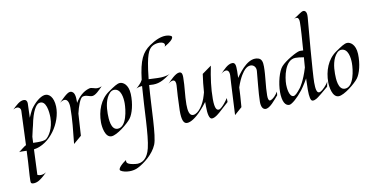

<svg xmlns="http://www.w3.org/2000/svg" viewBox="-108 -1223 3802 1937"><g transform="rotate(-10 1793.0 -254.0)"><path d="M244 254C223 268 203 272 188 272C167 272 154 264 154 264L165 5C332 -17 465 -216 460 -382C456 -481 410 -523 364 -516C319 -509 262 -460 221 -402C221 -402 206 -380 179 -316C182 -389 184 -444 184 -460C184 -491 169 -503 149 -503C106 -503 67 -461 30 -427C45 -436 58 -440 69 -440C92 -440 107 -423 107 -403C107 -382 99 -199 93 -51C67 -38 44 -15 13 7C18 5 29 5 43 5C57 5 73 6 90 6L85 114C80 215 68 321 77 333C85 346 126 346 161 324C161 324 197 303 244 254ZM213 -60C198 -60 183 -61 168 -61L171 -123C184 -186 197 -234 197 -234C226 -384 267 -437 294 -446C372 -470 384 -339 384 -284C384 -167 330 -96 304 -76C287 -63 251 -60 213 -60Z M669 -272C686 -345 714 -425 741 -434C782 -446 809 -419 842 -423C874 -427 911 -466 948 -503C930 -495 916 -492 903 -492C869 -492 847 -511 819 -503C756 -485 709 -438 675 -381V-404C675 -437 674 -503 624 -503C592 -503 530 -434 505 -411C524 -426 541 -433 555 -433C582 -433 600 -405 600 -346C600 -229 587 -111 573 22L655 -48C663 -179 669 -271 669 -271Z M1224 -376C1219 -477 1165 -504 1136 -504C1106 -504 1071 -479 1011 -438C919 -375 878 -261 878 -146C878 -102 892 11 958 11C1015 11 1134 -87 1168 -132C1202 -177 1228 -274 1224 -376ZM1147 -295C1147 -230 1127 -53 1033 -53C963 -53 960 -167 960 -219C960 -287 970 -375 1022 -427C1035 -440 1051 -446 1065 -446C1135 -446 1147 -350 1147 -295Z M1727 -881C1710 -889 1692 -893 1671 -893C1623 -893 1566 -871 1501 -826C1421 -769 1381 -700 1357 -497C1348 -480 1339 -469 1339 -469C1339 -469 1316 -441 1290 -420C1310 -430 1330 -434 1350 -435C1350 -430 1349 -426 1349 -421C1331 -206 1329 65 1298 193C1274 294 1218 339 1145 328C1071 318 1053 303 1061 272C1035 288 956 349 989 369C1007 381 1041 390 1078 390C1108 390 1140 384 1168 369C1232 336 1329 262 1367 170C1402 87 1403 -202 1422 -432C1436 -431 1450 -430 1465 -430C1535 -430 1585 -465 1647 -509C1616 -488 1549 -487 1549 -487C1549 -487 1499 -486 1427 -491L1429 -507C1454 -745 1485 -783 1513 -808C1533 -825 1566 -835 1596 -835C1622 -835 1667 -823 1643 -786C1771 -858 1727 -881 1727 -881Z M2171 -167C2111 -79 2080 -68 2080 -68C2051 -59 2030 -79 2030 -182C2030 -290 2045 -399 2069 -517L1974 -449C1965 -388 1958 -327 1954 -264C1949 -247 1945 -233 1945 -233C1921 -146 1864 -63 1810 -58C1768 -54 1758 -111 1758 -174C1758 -264 1774 -353 1774 -447C1774 -467 1775 -504 1744 -504C1704 -504 1647 -441 1616 -411C1637 -428 1653 -435 1666 -435C1688 -435 1696 -413 1694 -381C1690 -330 1683 -226 1681 -126C1680 -26 1699 5 1725 10C1752 15 1799 -3 1864 -67C1864 -67 1904 -106 1949 -166V-119C1949 -41 1961 9 1987 10C2020 12 2070 -34 2090 -53C2090 -53 2110 -72 2171 -126ZM1613 -409 1616 -411Z M2316 -481C2311 -498 2300 -505 2286 -505C2240 -505 2192 -452 2159 -416C2175 -431 2194 -442 2210 -442C2230 -442 2246 -426 2244 -382C2244 -382 2238 -300 2223 17L2300 -51C2307 -129 2311 -209 2311 -209C2311 -221 2312 -236 2313 -251C2347 -354 2386 -403 2405 -422C2425 -441 2445 -449 2463 -449C2495 -449 2520 -423 2517 -384C2513 -325 2493 -153 2493 -72C2493 -18 2510 6 2535 9C2581 14 2641 -67 2676 -106L2680 -143C2631 -67 2595 -67 2595 -67C2581 -70 2576 -90 2576 -122C2576 -218 2595 -313 2595 -415C2595 -461 2587 -494 2553 -504C2462 -532 2376 -430 2319 -347C2320 -371 2321 -395 2321 -416C2321 -445 2320 -469 2316 -481Z M3198 -157C3179 -116 3130 -77 3130 -77C3117 -67 3107 -62 3098 -62C3074 -62 3066 -101 3066 -168C3066 -258 3109 -761 3116 -829C3122 -896 3091 -907 3064 -892C3064 -892 3039 -878 2973 -832C3003 -851 3017 -837 3017 -837C3026 -827 3030 -816 3030 -790C3030 -731 3022 -623 3013 -506C2990 -508 2976 -507 2976 -507C2941 -502 2824 -435 2781 -387C2742 -345 2710 -227 2710 -132C2710 -122 2710 -112 2711 -102C2719 -3 2758 12 2783 10C2808 7 2865 -40 2923 -114C2923 -114 2956 -157 2993 -223C2991 -179 2990 -140 2990 -108C2990 -32 2999 7 3019 9C3044 12 3073 -10 3095 -28C3095 -28 3118 -45 3187 -104ZM3000 -334C2960 -199 2914 -139 2914 -139C2876 -90 2854 -70 2837 -70C2792 -70 2784 -164 2784 -196C2784 -270 2814 -446 2923 -446C2942 -446 2970 -444 3008 -437Z M3552 -376C3547 -477 3493 -504 3464 -504C3434 -504 3399 -479 3339 -438C3247 -375 3206 -261 3206 -146C3206 -102 3220 11 3286 11C3343 11 3462 -87 3496 -132C3530 -177 3556 -274 3552 -376ZM3475 -295C3475 -230 3455 -53 3361 -53C3291 -53 3288 -167 3288 -219C3288 -287 3298 -375 3350 -427C3363 -440 3379 -446 3393 -446C3463 -446 3475 -350 3475 -295Z"/></g></svg>

Font: Quintessential
Style: Regular
Weight: 400
Designer: Astigmatic (AOETI)
Foundry: Astigmatic (AOETI)
Version: Version 1.000